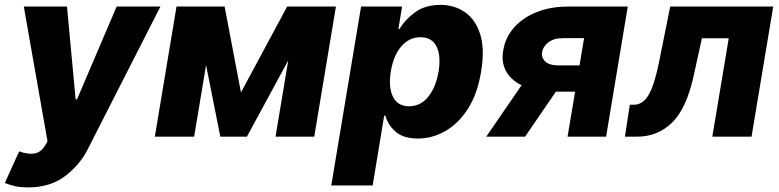

<svg xmlns="http://www.w3.org/2000/svg" viewBox="-43 -573 3267 805"><path d="M74.6 212.7Q39.4 212.7 15.3 206.5Q-8.9 200.3 -22.7 193.9L37.3 61.8Q73.2 74.6 100.1 70.8Q127.1 67.1 145.6 38L156.2 19.2L56.8 -545.5H237.9L274.1 -156.2H279.8L446 -545.5H629.6L324.2 54Q290.1 120.4 228.2 166.5Q166.2 212.7 74.6 212.7Z M967.3 -185.4 1160.9 -545.5H1365.4L1274.5 0H1112.2L1165.5 -319.6L992.2 0H880.7L821 -300.1L771 0H606.2L697.1 -545.5H898.8Z M1345.9 204.5 1470.9 -545.5H1642.8L1627.5 -452.1H1632.8Q1654.1 -489.7 1696.7 -521.1Q1739.3 -552.6 1804 -552.6Q1861.2 -552.6 1905.5 -522.5Q1949.9 -492.5 1970 -430.6Q1990.1 -368.6 1974.1 -272.4Q1958.8 -179.3 1919 -117.2Q1879.3 -55 1824.4 -23.6Q1769.5 7.8 1709.2 7.8Q1647.4 7.8 1614.9 -21.5Q1582.4 -50.8 1572.8 -88.4H1567.8L1519.5 204.5ZM1595.5 -272.7Q1584.9 -206.3 1604.8 -166.9Q1624.6 -127.5 1672.2 -127.5Q1720.2 -127.5 1752.3 -167.1Q1784.4 -206.7 1795.8 -272.7Q1806.5 -338.4 1787.5 -377.7Q1768.5 -416.9 1719.8 -416.9Q1672.2 -416.9 1639.2 -378.2Q1606.2 -339.5 1595.5 -272.7Z M2336.6 0 2368.3 -188.6H2287.6L2158.4 0H1995.7L2143.8 -215.6Q2098.7 -237.6 2078.5 -275Q2058.2 -312.5 2066.8 -360.8Q2075.3 -415.1 2111.7 -456.9Q2148.1 -498.6 2206.5 -522Q2264.9 -545.5 2339.5 -545.5H2589.1L2498.2 0ZM2386.7 -298.7 2405.9 -413H2317.8Q2278.1 -413 2255.5 -394.9Q2233 -376.8 2230.1 -355.1Q2225.5 -332.7 2242.5 -315.7Q2259.6 -298.7 2299.7 -298.7Z M2577.1 0 2597.7 -133.9H2615.4Q2650.9 -133.9 2675.1 -172.9Q2699.2 -212 2718.4 -304L2767 -545.5H3198.9L3108 0H2943.5L3012.4 -412.6H2899.9L2865.4 -255.7Q2835.2 -117.2 2774.5 -58.6Q2713.8 0 2628.2 0Z"/></svg>

Font: Inter UI Extra Bold
Style: Italic
Weight: 800
Italic angle: 9.39999°
Designer: Rasmus Andersson
Foundry: rsms
Version: 3.2;8d6f07862